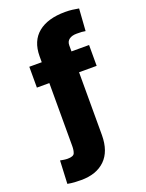

<svg xmlns="http://www.w3.org/2000/svg" viewBox="-175 -844 862 1132"><g transform="rotate(-20 256.0 -278.0)"><path d="M447.3 -528.3V-397.5H336.9V-2.9Q336.4 98.6 282.2 151.4Q228 204.1 131.8 204.1Q110.8 204.1 90.8 202.9Q70.8 201.7 46.9 197.3L53.7 52.7Q63 54.7 75.7 56.6Q88.4 58.6 99.6 58.6Q136.2 58.6 143.3 41.7Q150.4 24.9 150.4 -2.9V-397.5H72.3V-528.3H150.4V-566.4Q150.9 -661.6 211.2 -710.7Q271.5 -759.8 380.9 -759.8Q405.8 -759.8 425.3 -757.3Q444.8 -754.9 465.8 -751L456.1 -612.3Q444.8 -614.7 433.1 -615.5Q421.4 -616.2 400.4 -616.2Q372.1 -616.2 354.5 -603.8Q336.9 -591.3 336.9 -566.4V-528.3Z"/></g></svg>

Font: Inter 28pt Black
Style: Regular
Weight: 900
Designer: Rasmus Andersson
Foundry: rsms
Version: Version 4.001;git-66647c0bb